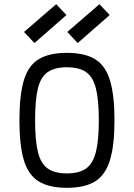

<svg xmlns="http://www.w3.org/2000/svg" viewBox="-20 -885 640 919"><path d="M300 14Q215 14 165 -17Q115 -48 94 -119Q73 -190 73 -309Q73 -429 94 -500Q115 -571 165 -601.5Q215 -632 300 -632Q386 -632 435.5 -601.5Q485 -571 506.5 -500Q528 -429 528 -309Q528 -190 506.5 -119Q485 -48 435.5 -17Q386 14 300 14ZM300 -55Q359 -55 392 -78.5Q425 -102 439 -157.5Q453 -213 453 -309Q453 -407 439 -462Q425 -517 392 -540Q359 -563 300 -563Q242 -563 208.5 -540Q175 -517 161.5 -462Q148 -407 148 -309Q148 -213 161.5 -157.5Q175 -102 208.5 -78.5Q242 -55 300 -55ZM352 -679 302 -732 456 -865 505 -813ZM145 -679 95 -732 249 -865 298 -813Z"/></svg>

Font: Victor Mono
Style: Regular
Weight: 400
Monospace: yes
Designer: Rune Bjørnerås
Version: Version 1.561;gftools[0.9.30]